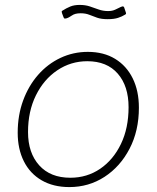

<svg xmlns="http://www.w3.org/2000/svg" viewBox="-20 -751 638 781"><path d="M262 10Q197 10 149.5 -17.5Q102 -45 77 -95Q52 -145 52 -211Q52 -282 74 -342Q96 -402 135 -446.5Q174 -491 226 -515.5Q278 -540 337 -540Q402 -540 448.5 -511.5Q495 -483 520 -432Q545 -381 545 -313Q545 -219 507 -146Q469 -73 405 -31.5Q341 10 262 10ZM266 -28Q334 -28 387.5 -64.5Q441 -101 472 -165.5Q503 -230 503 -315Q503 -401 459 -451.5Q415 -502 335 -502Q268 -502 213 -465Q158 -428 126 -363Q94 -298 94 -214Q94 -129 139.5 -78.5Q185 -28 266 -28ZM488 -691Q477 -684 460.5 -678.5Q444 -673 418 -673Q392 -673 375 -679Q358 -685 343 -691Q328 -697 308 -697Q285 -697 272.5 -688Q260 -679 249 -676Q243 -675 241.5 -676Q240 -677 238 -682L232 -698Q231 -702 231 -704Q231 -706 233 -707Q250 -718 266 -724.5Q282 -731 304 -731Q327 -731 345 -725Q363 -719 381 -712.5Q399 -706 420 -706Q432 -706 440 -708.5Q448 -711 455.5 -715Q463 -719 472 -723Q479 -726 482 -724.5Q485 -723 486 -718L492 -700Q493 -697 492.5 -695Q492 -693 488 -691Z"/></svg>

Font: Libre Franklin Thin
Style: Italic
Weight: 100
Italic angle: -8°
Designer: Pablo Impallari, Rodrigo Fuenzalida, Nhung Nguyen
Foundry: Impallari Type
Version: Version 3.000